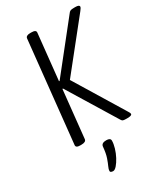

<svg xmlns="http://www.w3.org/2000/svg" viewBox="-226 -791 947 1105"><g transform="rotate(-30 247.5 -238.5)"><path d="M95 2Q66 2 68 -16L138 -684Q140 -702 169 -702H177Q208 -702 206 -684L174 -379H178L422 -686Q428 -695 435 -698.5Q442 -702 460 -702H469Q495 -702 495 -690Q495 -683 482 -667L232 -354L431 -28Q435 -22 437 -17.5Q439 -13 439 -9Q439 2 409 2H400Q388 2 381 0Q374 -2 369 -11L173 -331H169L136 -16Q134 2 103 2ZM186 225Q179 225 173 222.5Q167 220 167 213Q167 203 174.5 187Q182 171 191.5 144Q201 117 205 72Q208 51 239 51Q267 51 267 69Q267 90 259 117Q251 144 238 168.5Q225 193 211 209Q197 225 186 225Z"/></g></svg>

Font: Asap Condensed Condensed Light
Style: Italic
Weight: 300
Width: 3
Italic angle: -6°
Designer: Pablo Cosgaya
Foundry: Omnibus-Type
Version: Version 3.001; ttfautohint (v1.8.4.7-5d5b)